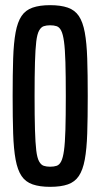

<svg xmlns="http://www.w3.org/2000/svg" viewBox="-20 -716 390 744"><path d="M174 8Q134 8 106.5 -1.5Q79 -11 63.5 -34Q48 -57 40.5 -97.5Q33 -138 31 -198.5Q29 -259 29 -344Q29 -429 31 -489.5Q33 -550 40.5 -590.5Q48 -631 63.5 -654Q79 -677 106.5 -686.5Q134 -696 174 -696Q215 -696 242.5 -686.5Q270 -677 285.5 -654Q301 -631 308.5 -590.5Q316 -550 318 -489.5Q320 -429 320 -344Q320 -259 318 -198.5Q316 -138 308.5 -97.5Q301 -57 285.5 -34Q270 -11 243 -1.5Q216 8 174 8ZM174 -70Q189 -70 199.5 -73.5Q210 -77 217 -90.5Q224 -104 228 -133Q232 -162 233.5 -213.5Q235 -265 235 -344Q235 -423 233.5 -474.5Q232 -526 228 -555Q224 -584 217 -597.5Q210 -611 199.5 -614.5Q189 -618 174 -618Q160 -618 149.5 -614.5Q139 -611 131.5 -597.5Q124 -584 120.5 -555Q117 -526 115.5 -474.5Q114 -423 114 -344Q114 -265 115.5 -213.5Q117 -162 120.5 -133Q124 -104 131.5 -90.5Q139 -77 149.5 -73.5Q160 -70 174 -70Z"/></svg>

Font: Saira UltraCondensed SemiBold
Style: Regular
Weight: 600
Width: 1
Designer: Hector Gatti with collaboration of the Omnibus-Type team
Foundry: Omnibus-Type
Version: Version 1.101